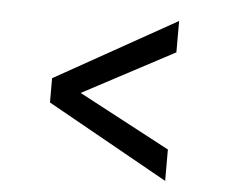

<svg xmlns="http://www.w3.org/2000/svg" viewBox="-41 -633 672 567"><g transform="rotate(5 295.0 -350.0)"><path d="M468 -113 109 -314V-386L468 -587V-494L146 -323V-377L468 -206Z"/></g></svg>

Font: Host Grotesk Light
Style: Regular
Weight: 400
Version: Version 1.003